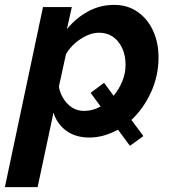

<svg xmlns="http://www.w3.org/2000/svg" viewBox="-54 -553 702 786"><path d="M122 -524H240L220 -434Q258 -480 307 -506.5Q356 -533 413 -533Q469 -533 510 -504Q551 -475 573 -426.5Q595 -378 595 -318Q595 -243 564.5 -176Q534 -109 484 -62L533 4L478 44L429 -22Q401 -7 372 1.5Q343 10 312 10Q255 10 217 -18Q179 -46 165 -92L100 213H-34ZM291 -99Q325 -99 358 -117L317 -173L372 -214L411 -161Q433 -187 446.5 -220Q460 -253 460 -287Q460 -344 430.5 -381.5Q401 -419 351 -419Q316 -419 277 -394Q238 -369 216 -331L187 -198Q195 -156 223 -127.5Q251 -99 291 -99Z"/></svg>

Font: Raleway
Style: Bold Italic
Weight: 700
Italic angle: -12°
Designer: Matt McInerney, Pablo Impallari, Rodrigo Fuenzalida
Foundry: Matt McInerney, Pablo Impallari, Rodrigo Fuenzalida
Version: Version 4.101;RELEASE